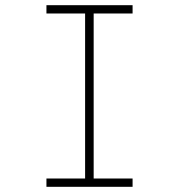

<svg xmlns="http://www.w3.org/2000/svg" viewBox="-20 -720 690 740"><path d="M159 0V-32H308V-668H159V-700H491V-668H341V-32H491V0Z"/></svg>

Font: Trispace Thin Thin
Style: Regular
Weight: 250
Version: Version 1.210